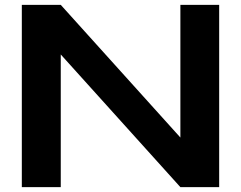

<svg xmlns="http://www.w3.org/2000/svg" viewBox="-20 -770 992 790"><path d="M69.8 0V-750H230L722.2 -204.1V-750H881.8V0H722.2L230 -545.9V0Z"/></svg>

Font: Mattone
Style: Regular
Weight: 400
Width: 6
Designer: Nunzio Mazzaferro
Foundry: Collletttivo
Version: Version 2.000;Glyphs 3.2 (3217)